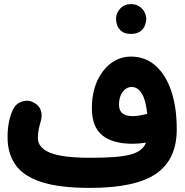

<svg xmlns="http://www.w3.org/2000/svg" viewBox="-20 -856 908 943"><path d="M17.1 -182.1Q17.1 -262.7 44.4 -319.8Q58.1 -347.2 87.9 -357.2Q117.7 -367.2 144.5 -353Q171.9 -339.4 180.7 -313.5Q189.5 -287.6 178.2 -252.9Q174.8 -242.7 170.4 -222.2Q166 -201.7 166 -178.7Q166 -129.9 226.8 -105.5Q287.6 -81.1 421.4 -81.1Q513.7 -81.1 570.3 -87.6Q627 -94.2 656.5 -110.6Q686 -127 697.3 -155.3Q664.1 -149.9 631.8 -149.9Q532.7 -149.9 481.9 -191.7Q431.2 -233.4 431.2 -324.7Q431.2 -398.9 456.5 -456.1Q481.9 -513.2 525.4 -545.7Q568.8 -578.1 623.5 -578.1Q692.4 -578.1 742.9 -534.2Q793.5 -490.2 820.8 -410.2Q848.1 -330.1 848.1 -221.2Q848.1 -72.8 746.8 -2.9Q645.5 66.9 421.4 66.9Q274.4 66.9 185.5 38.6Q96.7 10.3 56.9 -45.4Q17.1 -101.1 17.1 -182.1ZM564.5 -343.3Q564.5 -312.5 581.5 -299.1Q598.6 -285.6 632.3 -285.6Q649.9 -285.6 667.5 -289.1Q685.1 -292.5 699.2 -295.9Q701.2 -296.4 703.1 -296.9Q695.8 -366.7 675.8 -397.7Q655.8 -428.7 627 -428.7Q600.6 -428.7 582.5 -404.8Q564.5 -380.9 564.5 -343.3ZM549.8 -763.7Q549.8 -791.5 570.3 -813.7Q590.8 -835.9 622.6 -835.9Q645.5 -835.9 661.4 -826.2Q677.2 -816.4 686.5 -802.2Q698.2 -782.7 698.2 -763.7Q698.2 -749 691.9 -731.7Q685.5 -714.4 669.2 -701.9Q652.8 -689.5 623.5 -689.5Q593.3 -689.5 577.6 -702.1Q562 -714.8 555.7 -731.4Q549.8 -747.6 549.8 -763.7Z"/></svg>

Font: Mikhak-DS1-FD ExtraBold
Style: Regular
Weight: 800
Designer: Amin Abedi
Version: Version 3.2